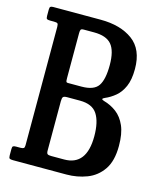

<svg xmlns="http://www.w3.org/2000/svg" viewBox="-113 -829 747 909"><g transform="rotate(15 261.0 -375.0)"><path d="M299.5 0H38Q25.5 0 21.2 -3Q17 -6 17 -18.5V-49.5Q17 -60.5 21 -63.2Q25 -66 35.5 -66H56.5Q68 -66 72.5 -69.2Q77 -72.5 77 -83.5V-664Q77 -677.5 72.8 -680.8Q68.5 -684 55 -684H37.5Q25 -684 21 -686.8Q17 -689.5 17 -702V-732.5Q17 -743.5 20.8 -746.8Q24.5 -750 34.5 -750H266.5Q364.5 -750 424.2 -706.2Q484 -662.5 484 -566.5Q484 -513.5 469.2 -480.2Q454.5 -447 431.2 -427.8Q408 -408.5 382 -397.5Q361 -388.5 381.5 -382.5Q416 -373 444 -351.8Q472 -330.5 488.5 -292.8Q505 -255 505 -195Q505 -121 475.8 -78.5Q446.5 -36 399.5 -18Q352.5 0 299.5 0ZM194.5 -420.5H260.5Q322 -420.5 343 -451.8Q364 -483 364 -553Q364 -623 338.2 -653.5Q312.5 -684 252 -684H202Q190 -684 187.2 -679.2Q184.5 -674.5 184.5 -662V-442Q184.5 -426.5 186.5 -423.5Q188.5 -420.5 194.5 -420.5ZM271 -66Q380.5 -66 380.5 -209Q380.5 -279.5 356.2 -317Q332 -354.5 271 -354.5H208.5Q193 -354.5 188.8 -349.2Q184.5 -344 184.5 -328V-86.5Q184.5 -73.5 189.2 -69.8Q194 -66 207.5 -66Z"/></g></svg>

Font: Besley* Condensed Medium
Style: Regular
Weight: 500
Width: 3
Designer: Owen Earl
Foundry: indestructible type*
Version: Version 3.000; ttfautohint (v1.8.3)